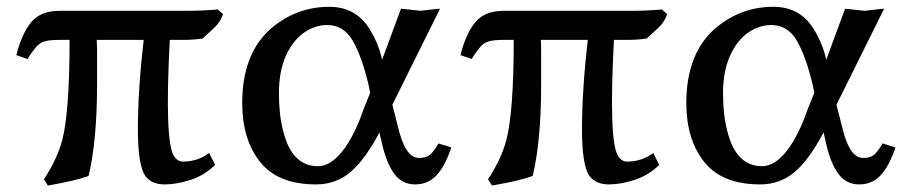

<svg xmlns="http://www.w3.org/2000/svg" viewBox="-20 -526 2664 567"><path d="M28.3 -363.3Q43.9 -425.8 71.8 -460Q99.6 -494.1 156.2 -494.1H534.2Q578.1 -494.1 622.1 -498H623L638.7 -484.4Q631.8 -462.9 615.2 -446.3L578.1 -412.1H577.1Q550.8 -408.2 522.5 -408.2H481.4Q465.8 -111.3 493.2 -66.4Q503.9 -48.8 519.5 -48.8Q564.5 -48.8 597.7 -74.2L615.2 -39.1Q585 -8.8 543.5 4.9Q502 18.6 466.3 18.6Q430.7 18.6 412.1 -2.9Q386.7 -31.2 387.2 -148.4Q387.7 -265.6 404.3 -408.2H265.6Q266.6 -390.6 266.6 -373V-275.4Q266.6 -113.3 242.2 -8.8L241.2 -6.8L240.2 -5.9Q207 6.8 124 21.5H121.1L109.4 2.9L111.3 1Q149.4 -57.6 164.1 -113.3Q185.5 -198.2 185.5 -408.2H156.2Q127.9 -408.2 113.3 -404.3Q98.6 -400.4 87.9 -388.7Q69.3 -366.2 61.5 -351.6Z M695.3 -221.7Q695.3 -370.1 783.2 -444.3Q857.4 -505.9 952.1 -505.9Q1029.3 -505.9 1069.3 -443.4Q1097.7 -399.4 1108.4 -349.6L1164.1 -500H1167L1221.7 -494.1L1273.4 -500H1279.3L1138.7 -216.8L1155.3 -151.4Q1176.8 -59.6 1216.8 -59.6Q1236.3 -59.6 1247.1 -66.9Q1257.8 -74.2 1273.4 -99.6L1274.4 -102.5L1312.5 -90.8L1311.5 -86.9Q1293 -33.2 1268.1 -7.3Q1243.2 18.6 1205.6 18.6Q1168 18.6 1145 -11.7Q1122.1 -42 1108.4 -100.6L1100.6 -134.8Q1057.6 -53.7 1014.6 -17.6Q971.7 18.6 913.1 18.6Q800.8 18.6 748 -47.9Q695.3 -114.3 695.3 -221.7ZM816.4 -138.7Q841.8 -35.2 918.9 -35.2Q956.1 -35.2 991.2 -79.6Q1026.4 -124 1054.7 -206.1L1073.2 -252L1068.4 -275.4Q1048.8 -358.4 1022 -405.3Q995.1 -452.1 946.3 -452.1Q909.2 -452.1 876.5 -428.7Q843.8 -405.3 823.7 -359.9Q803.7 -314.5 803.7 -250.5Q803.7 -186.5 816.4 -138.7Z M1339.8 -363.3Q1355.5 -425.8 1383.3 -460Q1411.1 -494.1 1467.8 -494.1H1845.7Q1889.6 -494.1 1933.6 -498H1934.6L1950.2 -484.4Q1943.4 -462.9 1926.8 -446.3L1889.6 -412.1H1888.7Q1862.3 -408.2 1834 -408.2H1793Q1777.3 -111.3 1804.7 -66.4Q1815.4 -48.8 1831.1 -48.8Q1876 -48.8 1909.2 -74.2L1926.8 -39.1Q1896.5 -8.8 1855 4.9Q1813.5 18.6 1777.8 18.6Q1742.2 18.6 1723.6 -2.9Q1698.2 -31.2 1698.7 -148.4Q1699.2 -265.6 1715.8 -408.2H1577.1Q1578.1 -390.6 1578.1 -373V-275.4Q1578.1 -113.3 1553.7 -8.8L1552.7 -6.8L1551.8 -5.9Q1518.6 6.8 1435.5 21.5H1432.6L1420.9 2.9L1422.9 1Q1460.9 -57.6 1475.6 -113.3Q1497.1 -198.2 1497.1 -408.2H1467.8Q1439.5 -408.2 1424.8 -404.3Q1410.2 -400.4 1399.4 -388.7Q1380.9 -366.2 1373 -351.6Z M2006.8 -221.7Q2006.8 -370.1 2094.7 -444.3Q2168.9 -505.9 2263.7 -505.9Q2340.8 -505.9 2380.9 -443.4Q2409.2 -399.4 2419.9 -349.6L2475.6 -500H2478.5L2533.2 -494.1L2585 -500H2590.8L2450.2 -216.8L2466.8 -151.4Q2488.3 -59.6 2528.3 -59.6Q2547.9 -59.6 2558.6 -66.9Q2569.3 -74.2 2585 -99.6L2585.9 -102.5L2624 -90.8L2623 -86.9Q2604.5 -33.2 2579.6 -7.3Q2554.7 18.6 2517.1 18.6Q2479.5 18.6 2456.5 -11.7Q2433.6 -42 2419.9 -100.6L2412.1 -134.8Q2369.1 -53.7 2326.2 -17.6Q2283.2 18.6 2224.6 18.6Q2112.3 18.6 2059.6 -47.9Q2006.8 -114.3 2006.8 -221.7ZM2127.9 -138.7Q2153.3 -35.2 2230.5 -35.2Q2267.6 -35.2 2302.7 -79.6Q2337.9 -124 2366.2 -206.1L2384.8 -252L2379.9 -275.4Q2360.4 -358.4 2333.5 -405.3Q2306.6 -452.1 2257.8 -452.1Q2220.7 -452.1 2188 -428.7Q2155.3 -405.3 2135.3 -359.9Q2115.2 -314.5 2115.2 -250.5Q2115.2 -186.5 2127.9 -138.7Z"/></svg>

Font: GenEi LateMin P v2
Style: Medium
Weight: 500
Designer: o_tamon (Modified)
Foundry: o_tamon / Adobe Systems Incorporated / FONT 910 / Philipp H. Poll
Version: Version 2.1;Original Version 1.004